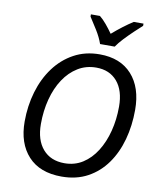

<svg xmlns="http://www.w3.org/2000/svg" viewBox="-101 -1023 922 1111"><g transform="rotate(10 360.5 -467.0)"><path d="M337 10Q209 10 140.5 -64.5Q72 -139 72 -267Q72 -359 96.5 -442Q121 -525 168 -588.5Q215 -652 282 -688.5Q349 -725 433 -725Q555 -725 622.5 -650Q690 -575 690 -444Q690 -351 667.5 -269Q645 -187 600.5 -124.5Q556 -62 490 -26Q424 10 337 10ZM340 -69Q400 -69 447 -99Q494 -129 527 -181.5Q560 -234 577.5 -302Q595 -370 595 -446Q595 -541 550 -593.5Q505 -646 427 -646Q367 -646 319 -616.5Q271 -587 237 -535.5Q203 -484 185 -415.5Q167 -347 167 -269Q167 -175 213 -122Q259 -69 340 -69ZM424 -784Q411 -822 386 -862Q361 -902 342 -931V-944H395Q415 -928 435 -904Q455 -880 474 -853Q505 -880 536 -903.5Q567 -927 594 -944H651V-931Q634 -916 606 -889.5Q578 -863 551.5 -835Q525 -807 510 -784Z"/></g></svg>

Font: Noto IKEA Latin
Style: Italic
Weight: 400
Italic angle: -12°
Designer: Monotype Design Team
Foundry: Monotype Imaging Inc.
Version: Version 1.0